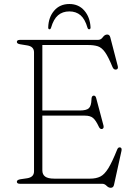

<svg xmlns="http://www.w3.org/2000/svg" viewBox="-20 -894 660 934"><path d="M62 -690Q62 -700 77 -700H457Q471 -700 480.2 -713Q489.5 -726 501.5 -726Q513 -726 516.5 -712.5L553 -572Q556.5 -557.5 544.5 -555.5Q533 -554 527 -568.5Q507 -617.5 491 -640Q475 -662.5 456 -668.8Q437 -675 408 -675H186V-356.5H368Q400.5 -356.5 412.2 -367.5Q424 -378.5 425 -410Q425 -426 433.5 -428.5Q444.5 -431 448 -416.5L483.5 -283Q486.5 -269 476.5 -266.5Q466.5 -264.5 460.5 -278Q446 -309 432.5 -320.2Q419 -331.5 393 -331.5H186V-65Q186 -45 199.8 -35Q213.5 -25 244 -25H418.5Q447.5 -25 467.8 -35Q488 -45 506.8 -75.2Q525.5 -105.5 550 -166.5Q554.5 -178 563 -177Q574 -176.5 571 -160.5L534.5 5.5Q531.5 19.5 518.5 19.5Q508 19.5 498.5 9.8Q489 0 477 0H77Q62 0 62 -10Q62 -19 79 -22L113 -27Q145.5 -32.5 145.5 -60.5V-639.5Q145.5 -667.5 113 -673L79 -678.5Q62 -681 62 -690ZM317.5 -838.5Q284.5 -838.5 262.5 -819.8Q240.5 -801 228.5 -759.5Q226 -751.5 221 -751.5Q214.5 -751.5 214.5 -760.5Q216 -810.5 243.8 -842.5Q271.5 -874.5 317.5 -874.5Q362.5 -874.5 390.2 -842.5Q418 -810.5 420.5 -760.5Q420.5 -751.5 413.5 -751.5Q408 -751.5 405.5 -759.5Q393.5 -801 371.8 -819.8Q350 -838.5 317.5 -838.5Z"/></svg>

Font: Fraunces 9pt Soft Thin
Style: Regular
Weight: 100
Version: Version 1.000;[b76b70a41]